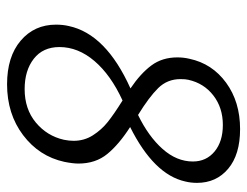

<svg xmlns="http://www.w3.org/2000/svg" viewBox="-100 -608 716 557"><g transform="rotate(90 258.5 -329.0)"><path d="M51 -133Q51 -153 55 -170Q78 -278 236 -349Q193 -378 169.5 -409.5Q146 -441 146 -485Q146 -503 150 -520Q164 -586 219.5 -626.5Q275 -667 354 -667Q428 -667 469 -632.5Q510 -598 510 -542Q510 -524 506 -508Q486 -417 348 -348Q398 -316 426 -282Q454 -248 454 -198Q454 -182 449 -157Q433 -84 371.5 -37.5Q310 9 224 9Q144 9 97.5 -30.5Q51 -70 51 -133ZM238 -42Q296 -42 335 -74.5Q374 -107 385 -156Q388 -171 388 -184Q388 -215 372 -240Q356 -265 333.5 -283Q311 -301 271 -326Q197 -292 156.5 -244.5Q116 -197 116 -143Q116 -95 150 -68.5Q184 -42 238 -42ZM209 -494Q209 -456 235 -429.5Q261 -403 313 -371Q375 -401 411.5 -442Q448 -483 448 -530Q448 -569 419 -593Q390 -617 342 -617Q292 -617 256.5 -589.5Q221 -562 211 -517Q209 -509 209 -494Z"/></g></svg>

Font: LXGW Bright GB
Style: Italic
Weight: 400
Italic angle: -12°
Designer: Christian Thalmann (Catharsis Fonts)
Foundry: LXGW / Christian Thalmann (Catharsis Fonts) / Fontworks Inc.
Version: Version 5.510